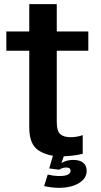

<svg xmlns="http://www.w3.org/2000/svg" viewBox="-20 -746 488 925"><path d="M273.5 7Q328.5 7 378.5 -5V-95Q350.5 -85 319.5 -85Q288 -85 270.8 -99.2Q253.5 -113.5 253.5 -160V-501.5H405.5V-594.5H253.5V-726H121V-594.5H10.5V-501.5H121V-131.5Q121 -51.5 164.5 -22.2Q208 7 273.5 7ZM266.5 159Q291.5 159 315 153.8Q338.5 148.5 357.2 138Q376 127.5 386.8 112.2Q397.5 97 397.5 77.5Q397.5 50.5 380.2 37.5Q363 24.5 334 24.5Q311 24.5 293.5 31.2Q276 38 266.5 47.5L265 71.5Q271.5 67 280.8 64Q290 61 298.5 61Q309 61 314.5 64.5Q320 68 320 76.5Q320 88.5 307 95.2Q294 102 267 102Q250.5 102 235.5 99.8Q220.5 97.5 210 95L192.5 150.5Q210 154.5 229.5 156.8Q249 159 266.5 159ZM265 71.5 290 -1H236.5L217 65.5Z"/></svg>

Font: Anybody SemiCondensed SemiBold
Style: Regular
Weight: 600
Width: 4
Version: Version 1.113;gftools[0.9.25]